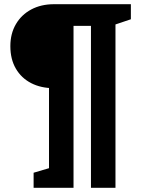

<svg xmlns="http://www.w3.org/2000/svg" viewBox="-20 -724 684 914"><path d="M140 170V98.3L232.3 71L213.3 99.7V-325L236 -304.3Q175 -304.3 128.3 -328.3Q81.7 -352.3 55.5 -397.2Q29.3 -442 29.3 -504.3Q29.3 -564 55.7 -609Q82 -654 128.8 -679Q175.7 -704 236.7 -704H603V-632.3L510 -601L529.7 -631V170H413V-633.7L435.3 -601L308.3 -600.7L330 -634.3V170Z"/></svg>

Font: Bitter Thin
Style: Regular
Weight: 100
Designer: Sol Matas, and Bitter project Authors
Foundry: Sol Matas
Version: Version 2.002